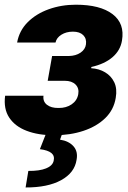

<svg xmlns="http://www.w3.org/2000/svg" viewBox="-25 -573 553 828"><path d="M-2.9 -160.2H162.6Q159.2 -135.7 177.2 -121.3Q195.3 -106.9 227.5 -107.4Q260.3 -106.9 283.9 -123Q307.6 -139.2 312.5 -167Q316.9 -192.4 300.8 -208.5Q284.7 -224.6 253.9 -224.6H180.7L199.7 -331.5H272Q301.8 -332 322.3 -345.9Q342.8 -359.9 345.7 -381.8Q349.1 -406.2 334 -421.4Q318.8 -436.5 289.6 -436.5Q260.7 -436.5 239.7 -423.3Q218.8 -410.2 214.4 -389.6H48.8Q58.1 -440.9 94.5 -477.3Q130.9 -513.7 185.3 -533.2Q239.7 -552.7 302.2 -552.7Q406.7 -552.7 460.2 -512.2Q513.7 -471.7 501 -397.9Q494.1 -355.5 460 -326.2Q425.8 -296.9 369.1 -284.2L368.2 -278.8Q401.9 -276.9 428.2 -261.2Q454.6 -245.6 467.8 -218Q481 -190.4 474.1 -150.9Q465.8 -99.6 429 -63.7Q392.1 -27.8 335 -8.8Q277.8 10.3 208 10.3Q140.1 10.3 90.1 -8.8Q40 -27.8 14.9 -65.7Q-10.3 -103.5 -2.9 -160.2ZM175.8 -2.9H245.6L233.9 29.3Q272 35.2 292 57.9Q312 80.6 305.2 116.2Q296.9 171.9 238.8 203.9Q180.7 235.8 85.4 235.4L97.2 164.1Q145.5 164.6 173.8 153.1Q202.1 141.6 206.5 120.1Q211.4 99.1 196.5 86.9Q181.6 74.7 147 70.3Z"/></svg>

Font: Inter Tight ExtraBold
Style: Italic
Weight: 800
Italic angle: -9.39999°
Designer: Rasmus Andersson
Foundry: rsms
Version: Version 3.004